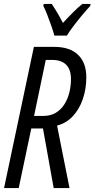

<svg xmlns="http://www.w3.org/2000/svg" viewBox="-20 -951 478 971"><path d="M0.5 0 151.4 -713.9H255.4Q333 -713.9 374.8 -673.8Q416.5 -633.8 416.5 -560.1Q416.5 -501 398.7 -449.5Q380.9 -397.9 347.7 -362.8Q314.5 -327.6 268.6 -315.9L331.5 0H251.5L197.3 -301.3H138.2L74.7 0ZM152.3 -364.7H199.2Q235.8 -364.7 262.2 -380.6Q288.6 -396.5 305.4 -423.1Q322.3 -449.7 330.6 -482.9Q338.9 -516.1 338.9 -550.8Q338.9 -599.1 314.7 -623.5Q290.5 -647.9 244.1 -647.9H211.4ZM254.9 -771Q250.5 -788.6 240.5 -817.6Q230.5 -846.7 219.2 -875.5Q208 -904.3 199.2 -920.9L201.2 -931.2H241.7Q248.5 -920.9 257.6 -906.5Q266.6 -892.1 277.1 -874Q287.6 -856 298.3 -835Q324.7 -863.8 349.4 -888.4Q374 -913.1 396.5 -931.2H438L436.5 -920.9Q420.4 -904.3 397 -876.2Q373.5 -848.1 351.6 -819.3Q329.6 -790.5 318.4 -771Z"/></svg>

Font: Open Sans Condensed
Style: Italic
Weight: 400
Width: 3
Italic angle: -12°
Designer: Monotype Design Team
Foundry: Monotype Imaging Inc.
Version: Version 3.000